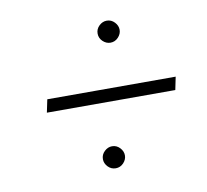

<svg xmlns="http://www.w3.org/2000/svg" viewBox="-52 -497 525 486"><g transform="rotate(-10 210.0 -254.0)"><path d="M251 -440.4Q262.7 -440.4 271 -431.6Q279.3 -422.9 279.3 -412.1Q279.3 -401.4 271 -392.6Q262.7 -383.8 251 -383.8Q240.2 -383.8 231.4 -392.1Q222.7 -400.4 222.7 -412.1Q222.7 -423.8 231.4 -432.1Q240.2 -440.4 251 -440.4ZM180.7 -96.7Q180.7 -108.4 189.5 -116.7Q198.2 -125 209 -125Q220.7 -125 229 -116.2Q237.3 -107.4 237.3 -96.7Q237.3 -85.9 229 -77.1Q220.7 -68.4 209 -68.4Q197.3 -68.4 189 -77.1Q180.7 -85.9 180.7 -96.7ZM61.5 -237.3 68.4 -270.5H398.4L391.6 -237.3Z"/></g></svg>

Font: Kleymisska
Style: Regular
Weight: 500
Italic angle: -8°
Designer: gluk
Foundry: gluk
Version: Version 0.298